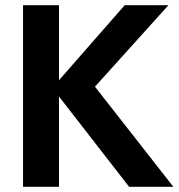

<svg xmlns="http://www.w3.org/2000/svg" viewBox="-20 -722 690 742"><path d="M208 -702H69V0H208V-349L479 0H650L347 -387L631 -702H462L208 -412Z"/></svg>

Font: Geom SemiBold
Style: Bold
Weight: 600
Version: Version 1.102